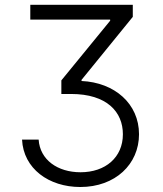

<svg xmlns="http://www.w3.org/2000/svg" viewBox="-20 -565 658 777"><path d="M69.2 0C74.9 117.5 177.6 191.8 305 191.8C446.7 191.8 542.6 99.4 542.6 -21.7C542.6 -145.2 443.9 -231.2 310 -237.2V-241.8L517.4 -496.8V-545.5H102.6V-485.8H425.8V-481.2L228.3 -239.7V-184.7H267.4C413.4 -184.7 477.3 -111.5 477.3 -21.7C477.3 71.7 407 132.1 305.8 132.1C213.4 132.1 141.7 82 136.4 0Z"/></svg>

Font: Karasuma Gothic
Style: Light
Weight: 300
Designer: Rasmus Andersson / Ryoko Nishizuka
Foundry: rsms
Version: Version 1.00